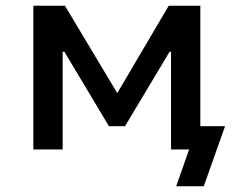

<svg xmlns="http://www.w3.org/2000/svg" viewBox="-20 -520 836 668"><path d="M593 128 638 0H575V-81H763L689 128ZM96 0V-500H206L388 -196L567 -500H677V0H575V-340H570L415 -81H359L204 -340H198V0Z"/></svg>

Font: Nunito Sans 6pt SemiBold
Style: Regular
Weight: 600
Version: Version 3.101;gftools[0.9.27]